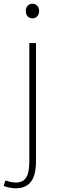

<svg xmlns="http://www.w3.org/2000/svg" viewBox="-53 -759 318 1035"><path d="M31 256C105 256 141 211 141 110V-527H105V106C105 174 94 225 33 225C11 225 -11 218 -24 214L-33 243C-18 250 9 256 31 256ZM122 -660C142 -660 158 -675 158 -701C158 -723 142 -739 122 -739C101 -739 86 -723 86 -701C86 -675 101 -660 122 -660Z"/></svg>

Font: Noto Sans JP Thin
Style: Regular
Weight: 100
Designer: Ryoko NISHIZUKA 西塚涼子 (kana, bopomofo & ideographs); Paul D. Hunt (Latin, Greek & Cyrillic); Sandoll Communications 산돌커뮤니
Foundry: Adobe
Version: Version 2.004;hotconv 1.0.118;makeotfexe 2.5.65603